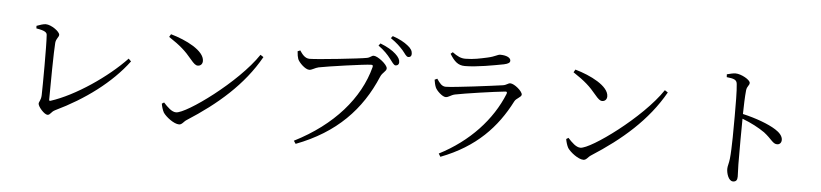

<svg xmlns="http://www.w3.org/2000/svg" viewBox="-48 -1092 6070 1419"><g transform="rotate(5 2987.5 -383.0)"><path d="M187 -658 188 -639C257 -628 267 -614 268 -597C274 -522 272 -212 270 -151C269 -114 253 -101 253 -87C253 -65 301 -10 325 -10C346 -10 348 -34 379 -49C592 -151 783 -292 906 -457L887 -476C751 -332 519 -173 338 -115C330 -113 328 -116 328 -124C328 -216 331 -490 336 -545C339 -577 360 -589 360 -606C360 -630 296 -676 255 -676C237 -676 211 -667 187 -658Z M1183 -683 1171 -662C1259 -604 1297 -569 1345 -511C1371 -480 1384 -469 1400 -469C1421 -469 1435 -484 1435 -506C1435 -583 1297 -651 1183 -683ZM1855 -589C1713 -376 1347 -111 1270 -111C1238 -111 1206 -143 1176 -176L1160 -166C1162 -150 1171 -118 1181 -101C1201 -71 1261 -24 1300 -24C1322 -24 1333 -49 1353 -61C1572 -201 1758 -361 1878 -574Z M2810 -645C2830 -620 2842 -598 2856 -598C2871 -598 2881 -607 2881 -623C2881 -643 2871 -661 2846 -684C2821 -707 2783 -730 2731 -750L2718 -733C2762 -702 2790 -671 2810 -645ZM2897 -715C2919 -690 2928 -668 2945 -668C2960 -668 2968 -677 2968 -693C2968 -714 2958 -733 2930 -754C2905 -774 2868 -795 2817 -812L2804 -796C2851 -764 2874 -740 2897 -715ZM2219 -591C2183 -591 2162 -622 2145 -647L2126 -639C2128 -612 2131 -596 2136 -582C2146 -557 2193 -510 2223 -510C2243 -510 2264 -528 2291 -534C2348 -546 2632 -587 2676 -587C2686 -587 2692 -585 2688 -570C2627 -336 2443 -123 2156 22L2171 44C2466 -68 2645 -255 2750 -505C2764 -538 2793 -548 2793 -570C2793 -598 2720 -655 2690 -655C2673 -655 2667 -640 2641 -635C2593 -625 2275 -591 2219 -591Z M3153 -518C3156 -498 3160 -479 3167 -462C3177 -438 3221 -397 3245 -397C3267 -397 3281 -415 3312 -422C3380 -436 3599 -468 3680 -476C3693 -478 3696 -472 3692 -460C3613 -264 3453 -91 3231 23L3245 46C3504 -53 3653 -213 3753 -409C3765 -434 3804 -445 3804 -464C3804 -489 3743 -540 3713 -540C3696 -540 3687 -525 3659 -521C3589 -511 3298 -473 3239 -473C3210 -473 3193 -496 3172 -527ZM3654 -676C3686 -683 3698 -692 3698 -706C3698 -730 3664 -744 3621 -744C3600 -744 3587 -728 3528 -715C3477 -704 3427 -692 3365 -692C3333 -692 3307 -704 3269 -732L3254 -719C3287 -666 3315 -638 3366 -638C3455 -638 3580 -662 3654 -676Z M4183 -683 4171 -662C4259 -604 4297 -569 4345 -511C4371 -480 4384 -469 4400 -469C4421 -469 4435 -484 4435 -506C4435 -583 4297 -651 4183 -683ZM4855 -589C4713 -376 4347 -111 4270 -111C4238 -111 4206 -143 4176 -176L4160 -166C4162 -150 4171 -118 4181 -101C4201 -71 4261 -24 4300 -24C4322 -24 4333 -49 4353 -61C4572 -201 4758 -361 4878 -574Z M5301 -746 5302 -725C5355 -719 5377 -713 5380 -681C5386 -631 5386 -522 5386 -442C5386 -366 5386 -202 5378 -128C5374 -90 5365 -72 5365 -50C5365 -16 5382 39 5415 39C5437 39 5447 27 5447 1C5447 -16 5445 -46 5444 -90C5443 -196 5444 -360 5445 -429C5513 -403 5567 -374 5612 -343C5672 -297 5683 -263 5716 -263C5737 -263 5748 -280 5748 -297C5748 -328 5722 -353 5692 -372C5637 -407 5542 -442 5445 -464C5446 -518 5448 -592 5453 -640C5457 -673 5475 -677 5475 -697C5475 -720 5407 -758 5365 -758C5346 -758 5327 -752 5301 -746Z"/></g></svg>

Font: Harano Aji Mincho
Style: Regular
Weight: 400
Foundry: Masamichi Hosoda
Version: HaranoAjiMincho-Regular version 20230610;ttx 4.39.4